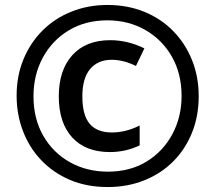

<svg xmlns="http://www.w3.org/2000/svg" viewBox="-20 -744 867 774"><path d="M414 10Q329 10 261.5 -19Q194 -48 146 -98.5Q98 -149 72.5 -216Q47 -283 47 -358Q47 -439 75 -506Q103 -573 152.5 -622Q202 -671 269 -697.5Q336 -724 413 -724Q494 -724 561.5 -696.5Q629 -669 678 -619Q727 -569 754 -502Q781 -435 781 -356Q781 -276 754 -209Q727 -142 678 -93Q629 -44 561.5 -17Q494 10 414 10ZM415 -52Q504 -52 570.5 -92.5Q637 -133 674.5 -202.5Q712 -272 712 -357Q712 -447 673 -515.5Q634 -584 566 -623Q498 -662 413 -662Q324 -662 257 -621.5Q190 -581 152.5 -511.5Q115 -442 115 -356Q115 -265 154.5 -196.5Q194 -128 262 -90Q330 -52 415 -52ZM423 -131Q325 -131 271 -190Q217 -249 217 -356Q217 -461 271.5 -521.5Q326 -582 424 -582Q495 -582 562 -549L528 -478Q478 -503 430 -503Q375 -503 343.5 -466Q312 -429 312 -355Q312 -280 341.5 -245Q371 -210 431 -210Q487 -210 543 -238V-158Q487 -131 423 -131Z"/></svg>

Font: Noto Sans Bengali ExtraCondensed SemiBold
Style: Regular
Weight: 600
Width: 2
Designer: Joana Ranito - Universal Thirst; Jelle Bosma - Monotype Design Team
Foundry: Universal Thirst ehf.
Version: Version 3.000; ttfautohint (v1.8.4.7-5d5b)